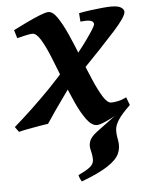

<svg xmlns="http://www.w3.org/2000/svg" viewBox="-72 -499 590 784"><g transform="rotate(-5 222.5 -106.5)"><path d="M441.9 -82.5 454.1 -49.8Q427.7 -32.2 399.2 -16.1Q370.6 0 347.4 10Q324.2 20 313.5 20Q292 20 271 -8.5Q250 -37.1 229.7 -82Q209.5 -127 189.9 -177.2Q170.4 -227.5 152.1 -272.5Q133.8 -317.4 116.5 -345.9Q99.1 -374.5 83 -374.5Q74.7 -374.5 54.7 -370.1Q34.7 -365.7 20 -361.8L9.8 -395.5Q34.7 -408.2 64.7 -422.6Q94.7 -437 119.9 -447Q145 -457 155.8 -457Q173.8 -457 192.9 -428.7Q211.9 -400.4 231.7 -356Q251.5 -311.5 271 -261.7Q290.5 -211.9 309.6 -167.5Q328.6 -123 346.2 -94.7Q363.8 -66.4 379.4 -66.4Q390.6 -66.4 407.2 -69.8Q423.8 -73.2 441.9 -82.5ZM465.3 -431.2Q465.3 -411.6 415.3 -356Q365.2 -300.3 268.1 -200.2L231 -242.2Q259.8 -275.9 283.9 -308.1Q308.1 -340.3 322.8 -363Q337.4 -385.7 337.4 -391.1Q337.4 -398.9 330.3 -403.6Q323.2 -408.2 305.2 -408.2Q295.9 -408.2 282.7 -406.7L280.3 -441.4Q301.8 -445.8 327.4 -449.2Q353 -452.6 376 -454.8Q398.9 -457 412.6 -457Q440.9 -457 453.1 -449.2Q465.3 -441.4 465.3 -431.2ZM239.7 -180.2Q219.2 -150.9 186.5 -106Q153.8 -61 114.7 -2.4Q103 -1 78.6 3.2Q54.2 7.3 29.8 12Q5.4 16.6 -6.3 20L-21.5 -1Q10.7 -28.8 51.8 -67.4Q92.8 -106 132.8 -147.2Q172.9 -188.5 202.1 -224.1ZM220.2 217.3Q253.9 201.2 268.6 189.5Q283.2 177.7 284.4 162.1Q285.6 146.5 278.8 119.1Q273.9 101.1 279.8 84Q285.6 66.9 310.1 47.9Q326.2 35.6 350.6 17.8Q375 0 399.7 -18.6Q424.3 -37.1 440.9 -51.3L454.1 -49.8Q418.9 -16.1 404.8 5.9Q390.6 27.8 389.6 46.4Q388.7 64.9 393.6 88.4Q399.4 118.7 388.2 143.8Q377 168.9 339.8 193.1Q302.7 217.3 231.9 244.1Q229 240.2 226.1 234.1Q223.1 228 220.2 217.3Z"/></g></svg>

Font: Gentium Plus
Style: Bold Italic
Weight: 700
Italic angle: -8°
Designer: Victor Gaultney, Annie Olsen, Iska Routamaa, Becca Hirsbrunner
Foundry: SIL International
Version: Version 6.101